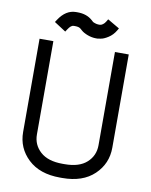

<svg xmlns="http://www.w3.org/2000/svg" viewBox="-94 -923 788 1003"><g transform="rotate(10 300.0 -421.0)"><path d="M136.7 -189Q136.7 -133.8 177.2 -97.4Q217.8 -61 294.4 -61H306.6Q383.3 -61 423.3 -97.4Q463.4 -133.8 463.4 -189V-683.6H536.6V-189Q536.6 -104 475.6 -45.9Q414.6 12.2 306.6 12.2H294.4Q186.5 12.2 125 -45.9Q63.5 -104 63.5 -189V-683.6H136.7ZM135.7 -796.4Q173.3 -854 227.5 -854H235.4Q283.7 -854 314 -827.1L323.2 -818.8Q325.2 -816.9 335.2 -813.5Q345.2 -810.1 353 -810.1H361.3Q367.7 -810.1 376.5 -816.2Q385.3 -822.3 392.1 -834L398.9 -845.7L462.4 -808.6L455.6 -796.9Q440.4 -771 416.7 -756.1Q393.1 -741.2 377 -739.3L361.3 -736.8H353Q331.1 -736.8 308.8 -745.1Q286.6 -753.4 274.4 -764.2L265.6 -772Q255.9 -780.8 235.4 -780.8H227.5Q212.9 -780.8 197.3 -756.3L189 -743.7L127.4 -783.7Z"/></g></svg>

Font: Anka/Coder
Style: Regular
Weight: 400
Monospace: yes
Version: Version 001.100